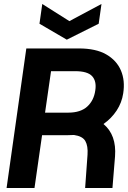

<svg xmlns="http://www.w3.org/2000/svg" viewBox="-20 -943 643 963"><path d="M13 0 112 -700H376Q461 -700 513 -670Q565 -640 586.5 -589.5Q608 -539 598 -475Q591 -428 565 -388.5Q539 -349 499 -321Q565 -266 557 -159L544 0H407L419 -167Q422 -211 408 -235.5Q394 -260 351 -266Q336 -265 321 -265H191L153 0ZM206 -378H322Q384 -378 417.5 -408.5Q451 -439 458 -490Q465 -536 442 -561Q419 -586 357 -586H236ZM315 -744 178 -824 192 -923 328 -837 489 -923 475 -824Z"/></svg>

Font: Host Grotesk Black
Style: Italic
Weight: 900
Italic angle: -8°
Designer: Doğukan Karapınar based on Poppins by Indian Type Foundry, Jonny Pinhorn
Foundry: Element Type
Version: Version 1.000; ttfautohint (v1.8.4.7-5d5b);gftools[0.9.33]